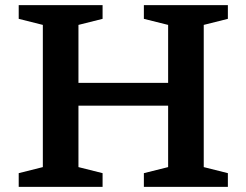

<svg xmlns="http://www.w3.org/2000/svg" viewBox="-20 -724 955 744"><path d="M284 -76.5 377.5 -53V0H52.5V-53L146 -76.5V-627.5L52.5 -651V-704H377.5V-651L284 -627.5ZM769.5 -76.5 863 -53V0H537.5V-53L631.5 -76.5V-627.5L537.5 -651V-704H863V-651L769.5 -627.5ZM207.5 -314.5V-403H708.5V-314.5Z"/></svg>

Font: Newsreader 7pt Medium
Style: Regular
Weight: 500
Designer: Hugues Gentile
Foundry: Production Type
Version: Version 1.003